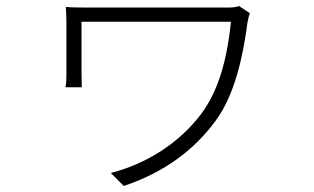

<svg xmlns="http://www.w3.org/2000/svg" viewBox="-20 -549 1040 636"><path d="M772 -529C762 -525 747 -524 736 -524H280C247 -524 217 -524 198 -526C199 -511 200 -494 200 -477V-305C200 -294 200 -276 197 -260H251C251 -276 250 -295 250 -305V-477H745C731 -339 699 -242 646 -171C573 -75 467 -7 347 24L390 67C525 22 624 -53 695 -150C758 -236 785 -362 800 -476C801 -483 805 -499 808 -505Z"/></svg>

Font: Noto Sans CJK KR Light
Style: Regular
Weight: 300
Designer: Ryoko NISHIZUKA (kana & ideographs); Paul D. Hunt (Latin, Greek & Cyrillic); Wenlong ZHANG (bopomofo); Sandoll Communica
Foundry: Adobe Systems Incorporated
Version: Version 1.004;PS 1.004;hotconv 1.0.82;makeotf.lib2.5.63406